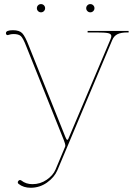

<svg xmlns="http://www.w3.org/2000/svg" viewBox="-20 -910 655 933"><path d="M8.8 -749Q8.8 -763.2 43 -763.2Q74.2 -763.2 88.1 -748.5Q102.1 -733.9 119.6 -688.5L297.4 -245.1Q302.7 -230.5 307.1 -230.5Q309.6 -230.5 311 -233.2Q312.5 -235.8 316.4 -245.6L516.6 -718.3Q521 -727.5 521 -734.4Q521 -745.6 505.1 -749Q489.3 -752.4 445.8 -752.4H405.8V-759.8H605V-752.4H599.6Q568.4 -752.4 551 -743.9Q533.7 -735.4 525.4 -715.3L258.8 -82.5Q244.1 -48.3 208.5 -22.9Q172.9 2.4 128.9 2.4Q94.2 2.4 70.8 -16.1Q66.4 -19 66.4 -23.9Q66.4 -27.8 69.8 -31.5Q73.2 -35.2 77.1 -35.2Q80.6 -35.2 84 -32.7Q106 -15.1 137.7 -15.1Q175.8 -15.1 206.8 -36.4Q237.8 -57.6 250 -86.4L296.9 -198.2Q297.4 -199.2 297.4 -201.7Q297.4 -210.9 290 -229.5L107.4 -685.5Q92.3 -724.6 81.3 -734.6Q70.3 -744.6 45.4 -744.6Q33.7 -744.6 22 -740.7Q19 -739.3 18.6 -739.3Q8.8 -739.3 8.8 -749ZM165 -856Q159.2 -861.8 159.2 -870.1Q159.2 -878.4 165 -884.3Q170.9 -890.1 179.2 -890.1Q187.5 -890.1 193.4 -884.3Q199.2 -878.4 199.2 -870.1Q199.2 -861.8 193.4 -856Q187.5 -850.1 179.2 -850.1Q170.9 -850.1 165 -856ZM404.8 -856Q398.9 -861.8 398.9 -870.1Q398.9 -878.4 404.8 -884.3Q410.6 -890.1 418.9 -890.1Q427.2 -890.1 433.1 -884.3Q439 -878.4 439 -870.1Q439 -861.8 433.1 -856Q427.2 -850.1 418.9 -850.1Q410.6 -850.1 404.8 -856Z"/></svg>

Font: Znikomit
Style: Regular
Weight: 100
Designer: gluk
Foundry: gluk
Version: Version 0.53